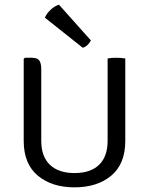

<svg xmlns="http://www.w3.org/2000/svg" viewBox="-20 -794 640 826"><path d="M519 -188Q519 -89 458.8 -38.5Q398.5 12 300.5 12Q203 12 142.5 -38.5Q82 -89 82 -188V-540.5L87 -545.5H116.5Q141 -545.5 149.2 -533.5Q157.5 -521.5 157.5 -496.5V-188Q157.5 -120.5 194.8 -85Q232 -49.5 300.5 -49.5Q369.5 -49.5 406.2 -85Q443 -120.5 443 -188V-542.5Q450.5 -544 460.2 -544.8Q470 -545.5 479.5 -545.5Q489.5 -545.5 500 -544.8Q510.5 -544 519 -542.5ZM233.5 -774Q214 -767.5 197.2 -751.5Q180.5 -735.5 173 -718L336 -588.5Q347 -591.5 356.5 -600.5Q366 -609.5 371 -620Z"/></svg>

Font: Signika SC
Style: Regular
Weight: 300
Designer: Anna Giedryś
Foundry: Anna Giedryś
Version: Version 2.000